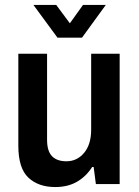

<svg xmlns="http://www.w3.org/2000/svg" viewBox="-20 -743 562 775"><path d="M115 -723H207L262 -649L315 -723H407L311 -591H212ZM203 12Q135 12 94.5 -26Q54 -64 54 -155V-526H170V-179Q170 -133 190 -112.5Q210 -92 248 -92Q291 -92 319.5 -126Q348 -160 348 -220V-526H463V0H367L358 -69H352Q328 -31 291 -9.5Q254 12 203 12Z"/></svg>

Font: Archivo SemiCondensed SemiBold
Style: Regular
Weight: 600
Width: 4
Designer: Hector Gatti
Foundry: Omnibus-Type
Version: Version 2.001; ttfautohint (v1.8.3)